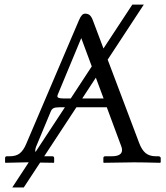

<svg xmlns="http://www.w3.org/2000/svg" viewBox="-20 -718 734 848"><path d="M140.1 -71.8Q135.7 -61.5 135.7 -53.2Q135.7 -49.8 136.7 -46.4L266.6 -244.1H241.2Q223.6 -244.1 216.1 -240Q208.5 -235.8 204.6 -226.6ZM385.3 -424.8 338.9 -549.8 235.4 -300.8Q233.4 -296.4 233.4 -292.5Q233.4 -283.2 259.3 -283.2H292.5ZM403.3 -375 343.3 -283.2H437.5ZM317.4 -244.1 175.3 -27.8Q178.7 -27.8 182.1 -27.8H210.9Q219.2 -27.8 219.2 -19.5V-1L217.3 1Q188 0.5 157.2 0L85 109.9H34.2L106.9 -1Q98.1 -1 93.8 -1L4.4 1L2.4 -1V-19.5Q2.4 -27.8 10.3 -27.8H22Q51.3 -27.8 67.4 -40.8Q83.5 -53.7 95.2 -81.1L328.6 -628.4Q335.4 -644.5 341.8 -651.1Q348.1 -657.7 356 -657.7Q368.7 -657.7 376.5 -650.9Q384.3 -644 390.1 -628.4L437 -503.9L564.5 -697.8H615.2L455.6 -454.6L594.7 -86.4Q606 -56.2 623 -42Q640.1 -27.8 668.9 -27.8H680.2Q683.6 -27.8 686.8 -25.6Q689.9 -23.4 689.9 -19.5V-1L686.5 1Q610.4 -1 571.3 -1L438.5 1L436.5 -1V-19.5Q436.5 -27.8 444.3 -27.8H472.2Q519 -27.8 519 -55.2Q519 -63.5 515.6 -71.8L451.7 -244.1Z"/></svg>

Font: Libertinage
Style: b
Weight: 400
Designer: OSP
Foundry: OSP
Version: Version 1.0; 2008; OFL relea